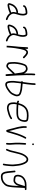

<svg xmlns="http://www.w3.org/2000/svg" viewBox="1804 -2536 857 4506"><g transform="rotate(90 2233.0 -282.5)"><path d="M282.2 -271C277.2 -277 271.3 -279.3 264.6 -278L248.5 -276C224.1 -271.7 205.6 -264 183.4 -255C160.3 -244.4 139.9 -227 123.1 -211C96.1 -185.4 73.2 -147.4 62.5 -105C57.5 -92 51.3 -77.8 55.2 -61C59.5 -38 81.9 -27.7 111.6 -31C121.7 -31.7 137.5 -34.3 159 -39C203.8 -48.1 242.5 -62.3 278.1 -79L289.5 -85C318.5 -41.9 361.8 -15.6 414.8 4L424.6 8C429.8 9.3 435 8.8 440.2 6.5C456.4 -0.9 454.1 -24.8 439.5 -29L428.7 -33C402.6 -41.9 377 -54.1 356.7 -70C331.9 -91.6 296.8 -129.6 299.2 -176C303 -203.8 309.2 -227.8 317.4 -255C322.2 -271 322.2 -271 327 -287C336.9 -316.8 341.1 -344.9 343 -381C345.6 -431.5 332.9 -496 284 -496C219.7 -496 152.9 -480.7 118.5 -448C105.9 -436.1 91.3 -397.6 118.1 -394C133.5 -391.9 140.6 -404.8 142.9 -418L144 -420C152.4 -426.7 158.6 -433.9 171 -438C203.7 -447.7 240.6 -457 281 -457C289.8 -457 291.1 -452.3 295.2 -443C301.8 -425.4 305.3 -406.2 304 -382C301.7 -336.9 292.6 -307.7 282.2 -271ZM273.6 -241C272.8 -238.3 272.4 -235.7 272.2 -233C267.1 -211.8 262.9 -199.3 260.3 -178C258.2 -159.4 265.9 -133.7 272.2 -118C228.5 -99 167.4 -74.4 109.7 -70C103.6 -69.3 98 -69.7 92.7 -71C92.9 -75 92.9 -75 93 -77C95.3 -82.3 97.3 -88.7 99 -96C104.4 -109.9 109.6 -127 117.4 -141C136.4 -172.9 161.5 -203.9 197.5 -219C216.6 -227.2 230.7 -233.7 252.4 -237L268.6 -240C270.6 -240 272.3 -240.3 273.6 -241Z M783.2 -271C778.2 -277 772.3 -279.3 765.6 -278L749.5 -276C725.1 -271.7 706.6 -264 684.4 -255C661.3 -244.4 640.9 -227 624.1 -211C597.1 -185.4 574.2 -147.4 563.5 -105C558.5 -92 552.3 -77.8 556.2 -61C560.5 -38 582.9 -27.7 612.6 -31C622.7 -31.7 638.5 -34.3 660 -39C704.8 -48.1 743.5 -62.3 779.1 -79L790.5 -85C819.5 -41.9 862.8 -15.6 915.8 4L925.6 8C930.8 9.3 936 8.8 941.2 6.5C957.4 -0.9 955.1 -24.8 940.5 -29L929.7 -33C903.6 -41.9 878 -54.1 857.7 -70C832.9 -91.6 797.8 -129.6 800.2 -176C804 -203.8 810.2 -227.8 818.4 -255C823.2 -271 823.2 -271 828 -287C837.9 -316.8 842.1 -344.9 844 -381C846.6 -431.5 833.9 -496 785 -496C720.7 -496 653.9 -480.7 619.5 -448C606.9 -436.1 592.3 -397.6 619.1 -394C634.5 -391.9 641.6 -404.8 643.9 -418L645 -420C653.4 -426.7 659.6 -433.9 672 -438C704.7 -447.7 741.6 -457 782 -457C790.8 -457 792.1 -452.3 796.2 -443C802.8 -425.4 806.3 -406.2 805 -382C802.7 -336.9 793.6 -307.7 783.2 -271ZM774.6 -241C773.8 -238.3 773.4 -235.7 773.2 -233C768.1 -211.8 763.9 -199.3 761.3 -178C759.2 -159.4 766.9 -133.7 773.2 -118C729.5 -99 668.4 -74.4 610.7 -70C604.6 -69.3 599 -69.7 593.7 -71C593.9 -75 593.9 -75 594 -77C596.3 -82.3 598.3 -88.7 600 -96C605.4 -109.9 610.6 -127 618.4 -141C637.4 -172.9 662.5 -203.9 698.5 -219C717.6 -227.2 731.7 -233.7 753.4 -237L769.6 -240C771.6 -240 773.3 -240.3 774.6 -241Z M1087.9 -495 1080.9 -361C1079.8 -339.7 1078.3 -317.3 1076.4 -294C1073.5 -270.9 1069.9 -245.4 1068.6 -222C1064.1 -179.3 1059.1 -136.2 1057 -96L1052.5 -10C1052.3 -5.7 1070.2 -10.5 1072.6 -11C1074.4 -10.5 1091.3 -5.9 1091.5 -10L1092.5 -28C1095.9 -93.6 1103.1 -156.6 1111.5 -220L1114.2 -232C1115.5 -244.7 1117.5 -257.3 1120.2 -270C1127.9 -313.5 1136.3 -370.5 1151.5 -410C1158.8 -427.1 1166.4 -445.4 1177 -457C1180.5 -461.9 1194.7 -472 1201.7 -472C1211 -474.3 1217.5 -470.6 1225.5 -467C1258.1 -454.9 1281.1 -426.9 1304.2 -405L1313.8 -397C1330.9 -379 1360.1 -409.7 1341.3 -426L1331.7 -434C1319.8 -446.6 1304.9 -462 1290.8 -473C1267.8 -490.9 1238.3 -515 1197.8 -511C1158.7 -502.4 1141.9 -475 1124.2 -443L1126.9 -495C1127.5 -505.6 1119.5 -514 1108.9 -514C1098.4 -514 1088.5 -505.6 1087.9 -495Z M1705.4 -199C1699.4 -199 1694.3 -197 1690.1 -193L1676.3 -178C1651.1 -150.6 1602 -96.9 1572.5 -67C1555.6 -50.3 1542.9 -41.7 1534.1 -41C1513.4 -39.5 1498.1 -51.9 1487.2 -61C1476.6 -80.4 1473.6 -166.7 1474.2 -194C1476.7 -242.4 1485.5 -300.5 1496 -343C1503.2 -371.5 1521.4 -440.9 1545.6 -450C1559.2 -455.3 1571.7 -459.3 1583.2 -462C1605.2 -466.7 1622.6 -456.2 1635.4 -446C1665.4 -421.9 1678 -390.3 1685 -343C1691.6 -292.2 1698.1 -248.8 1705.4 -199ZM1707.6 -661 1704.4 -600C1701.7 -548.3 1704.5 -468.1 1705 -419C1693.4 -440.7 1679.4 -463.2 1661 -477C1640.6 -492.3 1613.5 -507.2 1577.2 -500C1530.6 -489 1505.3 -478.4 1484.5 -429C1456.3 -361.5 1439.8 -282.5 1435.1 -193C1434.6 -169.7 1435.7 -140.3 1438.5 -105C1442.2 -70.7 1442.3 -48.6 1459.7 -32C1477.3 -16.4 1502.7 0.5 1536.1 -2C1554.2 -4 1575.2 -16.7 1599.1 -40C1630.9 -72.2 1683.5 -126.8 1709.2 -157C1711.6 -125 1711.6 -125 1714.5 -85C1718.9 -40.5 1719.9 -22.8 1722.6 7C1724.7 18.9 1762 18.7 1762.8 4C1765.4 -10.6 1762.4 -24.7 1762.1 -39.5C1760.4 -115.4 1752.9 -161.8 1749.8 -245L1745.8 -359C1742.9 -441.4 1739 -516 1743.4 -600L1746.6 -661C1747.2 -671.6 1739.3 -681 1728.7 -681C1718.1 -681 1708.2 -671.6 1707.6 -661Z M1937.2 -347C1941.2 -346.3 1944.8 -345.7 1948.1 -345C1963.2 -340.8 2045.1 -337.4 2062.5 -334C2104 -328.6 2147.4 -317.9 2177.8 -301C2194.8 -291.2 2199.8 -270.6 2200.9 -247C2200.3 -235.1 2195.8 -219.8 2192.1 -211C2187.2 -198.4 2170.3 -158 2162.7 -147C2137.6 -104.5 2097.5 -81.4 2058.8 -54C2039.6 -39 2008.8 -24 1982.9 -18C1951.9 -11.9 1936.4 -20 1929.3 -43C1918.4 -81.6 1913.6 -131.3 1918.6 -184L1924.3 -235C1925.9 -251.7 1927.4 -268.7 1929 -286C1931.5 -305.1 1936.1 -327.1 1937.2 -347ZM1970 -610 1973.2 -671C1973.7 -681.6 1964.8 -691 1954.2 -691C1943.6 -691 1934.7 -681.6 1934.2 -671L1931 -610C1927.3 -540.6 1917.3 -486.8 1907.9 -417C1906.1 -403 1906.1 -403 1904.4 -389C1877.3 -389 1877.8 -356 1898.3 -350C1898.2 -347.3 1897.7 -344.7 1896.9 -342C1892 -301.4 1889.2 -281.6 1885.4 -237L1879.7 -186C1878.2 -169.3 1877.7 -153 1878.2 -137C1880.9 -47.5 1890.6 42.3 1990 20C2021.6 12.6 2056.9 -5.5 2081.2 -23C2104.7 -39.4 2117 -47.1 2139.4 -64C2158 -78.3 2182.1 -105.9 2194.6 -126C2204.6 -139.9 2221.7 -180.7 2228.4 -198C2233.2 -211.6 2240.4 -232.9 2240.1 -250C2238.2 -310 2210.6 -335.5 2160.4 -351C2110.8 -368.6 2072.1 -375.8 2005.9 -379C1966 -381.1 1965.6 -383.2 1943.2 -386C1953.4 -464.3 1965.9 -532 1970 -610Z M2437.9 -284C2461.9 -371.4 2500.7 -438.7 2577 -468C2625.2 -486.5 2701.1 -488.8 2761.1 -479C2788 -475.8 2794.9 -474.7 2797.8 -455C2801.4 -430.7 2801.7 -419.7 2796.4 -390C2782.7 -314.7 2736.8 -281 2650.6 -279C2578 -275.7 2505.4 -277.5 2437.9 -284ZM2428.9 -246C2443.5 -244 2462.4 -242.7 2485.7 -242C2541.4 -239.2 2590.8 -237.4 2649.6 -240C2736.6 -243.6 2785.3 -270.1 2816.3 -330C2837.2 -375.4 2855.2 -463.8 2820.1 -498C2802.4 -518.2 2740.8 -522.8 2699.5 -524C2647.6 -524 2603.2 -520.3 2563.9 -504.5C2516.5 -485.5 2480 -455.7 2450.6 -412C2427.5 -377.3 2412.7 -333 2399.1 -288C2395.8 -288.7 2392.8 -289 2390.1 -289C2381 -290.3 2378 -293 2372.6 -297C2352.4 -312 2329.8 -280.7 2347.9 -265C2358.7 -258 2368.6 -251.8 2385.1 -250H2390.1C2377.8 -195.9 2379.4 -173.8 2385.4 -123C2388.8 -97.7 2396.4 -76.7 2408.1 -60C2434.1 -23.7 2497.1 -5.1 2567.2 -23C2630.2 -39.5 2685.9 -52.6 2734.2 -81L2766.2 -100C2787.9 -114.9 2771.1 -146.8 2748 -134L2716 -115C2670.2 -88.4 2619.2 -75.8 2559.2 -61C2529.4 -53 2503.7 -52.3 2482.1 -59C2442.6 -70.6 2430.1 -89.2 2423.8 -130C2419.2 -176.7 2416.7 -193 2427.7 -242C2427.7 -242.7 2428.1 -244 2428.9 -246Z M2941.3 -464 2940.9 -456C2937.4 -390 2945.9 -326.3 2960.2 -270C2969 -232.2 2979.7 -188.3 2990.2 -157C3001.4 -117.4 3009.6 -70.9 3022.7 -33C3029.2 -18.6 3028.2 -1.3 3048.5 0.5C3070.8 2.5 3080.2 -19.2 3085.9 -36C3093.5 -61.1 3098.7 -80.6 3106.9 -112C3131.2 -204 3168.1 -316 3205.5 -392C3213.1 -408.7 3219.4 -420.7 3224.4 -428L3232.1 -441C3246 -463.2 3212 -480.6 3199.1 -460L3191.4 -447C3185.6 -438.3 3178.6 -425.3 3170.4 -408C3147 -358.8 3133 -323.1 3111.1 -260C3085.2 -185.4 3075.2 -134.5 3054.5 -66C3033 -174.4 2989.1 -274.6 2981 -400C2979.6 -411.3 2979.1 -422.3 2979.7 -433C2979.6 -443.7 2979.7 -451.3 2979.9 -456L2980.3 -464C2980.9 -474.3 2972 -484 2961.9 -484C2951.7 -484 2941.9 -474.3 2941.3 -464Z M3336.5 -448 3329.4 -313C3327.7 -279.8 3329.5 -248.4 3329.5 -219C3329.4 -184 3332.5 -154.6 3335.4 -121.5C3336.5 -108.4 3335.9 -84 3337.9 -74C3337.6 -69 3337.6 -69 3337.1 -59C3336 -51.7 3335.3 -44.7 3335 -38L3333.7 -14C3333.2 -3.4 3342.2 5 3352.7 5C3363.3 5 3372.2 -3.4 3372.7 -14L3374 -38C3374.3 -44 3375 -50.3 3376 -57C3376.6 -69 3376.6 -69 3377 -77C3376.4 -77.7 3376.1 -84.3 3376.1 -97C3375.3 -140.1 3368.5 -177 3368.6 -222C3368.6 -250 3366.7 -281.2 3368.4 -313L3375.5 -448C3376 -458.6 3367 -467 3356.5 -467C3345.9 -467 3337 -458.6 3336.5 -448ZM3344.1 -631C3343.5 -619.9 3353.8 -608 3365.4 -608C3376.6 -608 3385.3 -616.2 3385.9 -627.5C3386.5 -638.8 3375.8 -650 3364.6 -650C3353.6 -650 3344.6 -641.9 3344.1 -631Z M3511.4 -7C3515.6 -20.8 3519.6 -30.9 3526.3 -43C3537 -66.7 3543.3 -87.2 3550.5 -115C3558.2 -144.2 3562 -173.7 3571.6 -203C3578.2 -227.9 3587 -270.2 3594.5 -296C3613.2 -360.4 3636.5 -423.4 3681.1 -460C3692.3 -468.1 3702.6 -478.7 3720 -477.5C3757.7 -474.8 3775.9 -446 3788.9 -417C3810.4 -374.1 3826.9 -309.3 3832.2 -251C3836.4 -215.5 3839.9 -192.3 3841.2 -156C3842.3 -127.8 3837.9 -93.1 3836.4 -65C3834.1 -21.9 3827.3 20.1 3820.9 59C3816.2 85.3 3854.5 86.8 3858.7 63C3865.8 23 3873 -18.4 3875.4 -64C3876.1 -78.7 3877.3 -94 3878.8 -110C3881.9 -143.7 3880.5 -177.4 3876.8 -206C3871.6 -267.7 3862.8 -332.1 3844.6 -384C3831.7 -420.8 3821.6 -447.7 3800.8 -473C3782.4 -496.9 3761.4 -515 3723.1 -516.5C3693.2 -517.6 3675.4 -503.3 3657.7 -490C3635.1 -470.8 3618 -446.3 3602 -419C3567.9 -363.7 3553.8 -283.9 3534.1 -212C3523 -175.3 3519.2 -138 3507.4 -103C3500.7 -72.3 3484.6 -47.3 3475 -19C3465 4.3 3503.4 16.6 3511.4 -7Z M4346.8 -436C4336.4 -405.1 4328.2 -379.2 4316.9 -342C4307.3 -311.2 4294 -264.5 4275.7 -243C4262.8 -228.9 4242.7 -209 4220 -209C4195.3 -207.6 4169.5 -213.2 4149.4 -218C4121.4 -223.2 4115.7 -263.6 4122.6 -297C4131.3 -344.1 4152.7 -377.6 4188.9 -399C4220.2 -420.8 4261.4 -436 4311.8 -436ZM4421.9 -475H4313.9C4278.8 -475 4243.1 -468.2 4215.9 -456C4170.2 -438.1 4128 -406.4 4105.7 -366C4070.2 -301.8 4067.7 -195.6 4138.4 -180C4160.6 -175 4190.8 -168.6 4218.9 -170C4256.1 -170 4285 -196.2 4304.5 -219C4321.6 -237.9 4335.1 -272.4 4344.9 -303L4340.1 -212C4337.3 -158.4 4334.7 -117.9 4324.6 -69C4316.3 -24.6 4308.5 -9.1 4287.2 16C4271.4 31 4271.4 31 4257.7 44C4243.8 57.2 4226.5 66 4208.2 72C4191.8 77.8 4189.5 83 4170.7 83C4153.8 85.2 4142.8 87 4126.4 87C4103.9 87 4080.2 82.6 4070.5 66C4050.8 35 4045.2 14.8 4039 -39C4032.2 -92.9 4030 -131.4 4024.3 -178L4022.5 -201C4020.4 -224.5 3981.4 -220.3 3983.2 -195L3986 -172C3989.7 -125 3993.9 -87.1 3999.7 -32C4006.6 25.4 4014.7 53.8 4036.4 87C4053.4 114 4084.5 126 4125.4 126C4141.8 126 4155 124.4 4171.6 122C4195.3 120.7 4199.4 115 4219.3 109C4260.9 95.4 4285.8 71.2 4314.8 42C4341.7 11.9 4353.2 -11.3 4363.4 -64C4372.3 -115 4376.2 -156.2 4379.1 -212L4390.8 -436H4419.8C4430.4 -436 4440.3 -445.4 4440.9 -456C4441.5 -466.6 4432.5 -475 4421.9 -475Z"/></g></svg>

Font: Just Breathe
Style: Obl1
Weight: 400
Foundry: Cannot Into Space Fonts
Version: Version 0.72